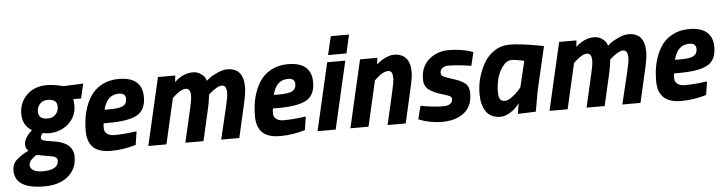

<svg xmlns="http://www.w3.org/2000/svg" viewBox="-52 -937 5338 1415"><g transform="rotate(-5 2617.0 -229.5)"><path d="M226 230Q9 230 9 93Q9 46 42.5 15.5Q76 -15 131 -42Q111 -62 111 -88.5Q111 -115 126 -139Q141 -163 156 -177L171 -191Q103 -231 103 -316Q103 -401 160 -456.5Q217 -512 310 -512Q353 -512 412 -498L431 -494L577 -500L552 -392H494Q498 -370 498 -341Q498 -264 438.5 -210.5Q379 -157 289 -157L246 -162Q231 -142 231 -128Q231 -114 250 -108Q269 -102 325 -94Q467 -73 467 32Q467 121 402.5 175.5Q338 230 226 230ZM223 118Q341 118 341 48Q341 35 331.5 27Q322 19 310 16Q298 13 246.5 4.5Q195 -4 188 -6Q168 5 149.5 24.5Q131 44 131 65Q131 86 153 102Q175 118 223 118ZM296 -266Q331 -266 353 -289.5Q375 -313 375 -347Q375 -403 305 -403Q270 -403 248 -380Q226 -357 226 -322Q226 -266 296 -266Z M771 -102Q840 -102 912 -112L938 -115L923 -16Q830 12 739 12Q648 12 606.5 -29Q565 -70 565 -149Q565 -228 581 -290Q597 -352 628.5 -402Q660 -452 714.5 -481.5Q769 -511 839 -511Q1014 -511 1014 -362Q1014 -267 950 -231Q886 -195 737 -195H702Q699 -183 699 -157.5Q699 -132 719.5 -117Q740 -102 771 -102ZM758 -294Q827 -294 854.5 -309Q882 -324 882 -360Q882 -403 832 -403Q743 -403 717 -294Z M1343 -235Q1361 -310 1361 -339Q1361 -368 1352.5 -382Q1344 -396 1325 -396Q1292 -396 1242 -351L1226 -336L1149 0H1015L1130 -500H1258L1253 -452Q1291 -490 1342 -506Q1363 -512 1392 -512Q1421 -512 1447 -494Q1473 -476 1480 -458L1487 -441Q1496 -449 1511 -461Q1526 -473 1567.5 -492.5Q1609 -512 1643 -512Q1763 -512 1763 -371Q1763 -326 1744 -245L1688 0H1554L1610 -235Q1628 -310 1628 -338Q1628 -366 1620 -381Q1612 -396 1593.5 -396Q1575 -396 1550.5 -381.5Q1526 -367 1510 -352L1494 -338Q1487 -278 1479 -245L1423 0H1289Z M2023 -102Q2092 -102 2164 -112L2190 -115L2175 -16Q2082 12 1991 12Q1900 12 1858.5 -29Q1817 -70 1817 -149Q1817 -228 1833 -290Q1849 -352 1880.5 -402Q1912 -452 1966.5 -481.5Q2021 -511 2091 -511Q2266 -511 2266 -362Q2266 -267 2202 -231Q2138 -195 1989 -195H1954Q1951 -183 1951 -157.5Q1951 -132 1971.5 -117Q1992 -102 2023 -102ZM2010 -294Q2079 -294 2106.5 -309Q2134 -324 2134 -360Q2134 -403 2084 -403Q1995 -403 1969 -294Z M2267 0 2382 -500H2516L2401 0ZM2393 -552 2425 -689H2560L2529 -552Z M2874 -512Q2996 -512 2996 -371Q2996 -335 2975 -245L2919 0H2785L2839 -235Q2857 -310 2857 -339.5Q2857 -369 2849.5 -382.5Q2842 -396 2822 -396Q2787 -396 2737 -351L2721 -336L2644 0H2510L2625 -500H2753L2747 -451Q2770 -474 2807.5 -493Q2845 -512 2874 -512Z M3270 -397Q3240 -397 3224 -383Q3208 -369 3208 -350.5Q3208 -332 3222 -323Q3236 -314 3294.5 -296Q3353 -278 3382.5 -254.5Q3412 -231 3412 -178Q3412 -84 3350.5 -36Q3289 12 3187 12Q3144 12 3100.5 3.5Q3057 -5 3036 -14L3014 -22L3039 -120Q3135 -102 3205 -102Q3275 -102 3275 -151Q3275 -164 3261 -171.5Q3247 -179 3213 -189Q3142 -209 3108 -236Q3074 -263 3074 -313Q3074 -406 3135 -458.5Q3196 -511 3282 -511Q3329 -511 3374 -503.5Q3419 -496 3440 -488L3462 -480L3438 -381Q3335 -397 3270 -397Z M3621 12Q3548 12 3514 -37.5Q3480 -87 3480 -170Q3480 -285 3538 -391Q3567 -444 3618 -478Q3669 -512 3734 -512Q3803 -512 3938 -488L3984 -479L3909 -156L3882 -3L3749 2Q3758 -59 3762 -76Q3721 -21 3666 2Q3643 12 3621 12ZM3738 -398Q3700 -398 3671 -359Q3616 -285 3616 -170Q3616 -135 3627 -118.5Q3638 -102 3661.5 -102Q3685 -102 3714.5 -124Q3744 -146 3764 -168L3784 -191L3830 -384Q3764 -398 3738 -398Z M4311 -235Q4329 -310 4329 -339Q4329 -368 4320.5 -382Q4312 -396 4293 -396Q4260 -396 4210 -351L4194 -336L4117 0H3983L4098 -500H4226L4221 -452Q4259 -490 4310 -506Q4331 -512 4360 -512Q4389 -512 4415 -494Q4441 -476 4448 -458L4455 -441Q4464 -449 4479 -461Q4494 -473 4535.5 -492.5Q4577 -512 4611 -512Q4731 -512 4731 -371Q4731 -326 4712 -245L4656 0H4522L4578 -235Q4596 -310 4596 -338Q4596 -366 4588 -381Q4580 -396 4561.5 -396Q4543 -396 4518.5 -381.5Q4494 -367 4478 -352L4462 -338Q4455 -278 4447 -245L4391 0H4257Z M4991 -102Q5060 -102 5132 -112L5158 -115L5143 -16Q5050 12 4959 12Q4868 12 4826.5 -29Q4785 -70 4785 -149Q4785 -228 4801 -290Q4817 -352 4848.5 -402Q4880 -452 4934.5 -481.5Q4989 -511 5059 -511Q5234 -511 5234 -362Q5234 -267 5170 -231Q5106 -195 4957 -195H4922Q4919 -183 4919 -157.5Q4919 -132 4939.5 -117Q4960 -102 4991 -102ZM4978 -294Q5047 -294 5074.5 -309Q5102 -324 5102 -360Q5102 -403 5052 -403Q4963 -403 4937 -294Z"/></g></svg>

Font: Titillium Web
Style: Bold Italic
Weight: 700
Italic angle: -13°
Version: Version 1.001;PS 57.000;hotconv 1.0.70;makeotf.lib2.5.55311